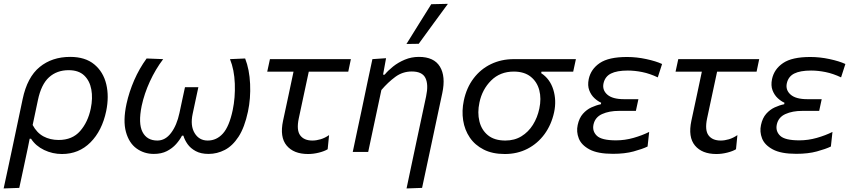

<svg xmlns="http://www.w3.org/2000/svg" viewBox="-36 -812 4550 1026"><path d="M-16.5 195Q-4.5 140 6.8 87.2Q18 34.5 31 -26.5L85 -282.5Q109.5 -399.5 175.8 -453.8Q242 -508 339 -508Q419.5 -508 467.8 -468Q516 -428 531.8 -362.2Q547.5 -296.5 531.5 -218.5Q509.5 -113.5 447.5 -51.2Q385.5 11 295.5 11Q244.5 11 199.8 -10.5Q155 -32 130 -70.5H122.5L113 -23Q100.5 35 89.8 86Q79 137 67 192ZM277.5 -64Q350.5 -64 392.2 -111.8Q434 -159.5 449 -232Q460.5 -287.5 452 -334Q443.5 -380.5 413.8 -408.8Q384 -437 331 -437Q268 -437 226 -399Q184 -361 166.5 -276.5L138.5 -144Q160.5 -102.5 196.2 -83.2Q232 -64 277.5 -64Z M786 10.5Q734 10.5 693.8 -18.5Q653.5 -47.5 637 -107Q620.5 -166.5 640 -257Q654 -321 681.2 -383.5Q708.5 -446 747.5 -499.5L836 -496Q795 -442 765 -376.8Q735 -311.5 721 -246Q702 -152.5 725.5 -106.8Q749 -61 805 -61Q847.5 -61 878.2 -101.8Q909 -142.5 923 -208.5Q931 -245.5 938.2 -279.8Q945.5 -314 952.5 -346H1024Q1017 -313 1009.2 -277.2Q1001.5 -241.5 993.5 -203.5Q980 -140.5 1004 -100.8Q1028 -61 1074 -61Q1121.5 -61 1155.2 -98.5Q1189 -136 1207.5 -223.5Q1221.5 -290 1218.8 -364.8Q1216 -439.5 1193 -496L1274 -499.5Q1297 -441 1300.5 -363.5Q1304 -286 1289 -215.5Q1271 -131 1238.8 -81.5Q1206.5 -32 1165.2 -10.8Q1124 10.5 1078.5 10.5Q1037.5 10.5 1009.8 -4.5Q982 -19.5 966.2 -42Q950.5 -64.5 944 -87H936.5Q925 -64.5 905 -42Q885 -19.5 855.8 -4.5Q826.5 10.5 786 10.5Z M1610 11Q1533.5 11 1495.8 -34.2Q1458 -79.5 1476.5 -166.5Q1492 -239.5 1506 -304Q1520 -368.5 1532.5 -429H1392L1406.5 -496H1839L1825 -429H1614Q1600.5 -366.5 1587.2 -304Q1574 -241.5 1560.5 -179Q1547.5 -117 1568 -89Q1588.5 -61 1633.5 -61Q1654.5 -61 1677.2 -67.8Q1700 -74.5 1722.5 -90L1715 -14.5Q1698 -4 1668.5 3.5Q1639 11 1610 11Z M2136.5 195Q2147 144 2160.5 81.2Q2174 18.5 2188.5 -51Q2201.5 -112 2214.8 -174.2Q2228 -236.5 2241 -297Q2254.5 -360 2237.5 -395Q2220.5 -430 2164.5 -430Q2115.5 -430 2076.5 -401.2Q2037.5 -372.5 2002 -331L1977.5 -216Q1965 -156.5 1954 -105.8Q1943 -55 1931.5 0H1849Q1860.5 -55.5 1871.5 -106.8Q1882.5 -158 1895.5 -219L1906 -269Q1916 -317 1928.2 -375.2Q1940.5 -433.5 1954 -496L2027 -501L2011 -413H2019.5Q2037 -434.5 2064.5 -456.5Q2092 -478.5 2127.2 -493.2Q2162.5 -508 2202.5 -508Q2283 -508 2314.8 -456Q2346.5 -404 2327.5 -314.5Q2316.5 -263 2307.2 -219.5Q2298 -176 2290.5 -141L2273 -58.5Q2259 6.5 2246 68Q2233 129.5 2219.5 192ZM2136 -577Q2169.5 -631 2202.5 -684Q2235.5 -737 2268.5 -789.5L2357.5 -791.5Q2317.5 -737.5 2278.8 -684.2Q2240 -631 2201.5 -578Z M2661.5 11Q2595.5 11 2548.8 -12.8Q2502 -36.5 2474.5 -77Q2447 -117.5 2439 -168.8Q2431 -220 2442.5 -274.5Q2457 -343.5 2494.8 -393.2Q2532.5 -443 2587.8 -469.5Q2643 -496 2709.5 -496H3041.5L3027 -429H2857.5L2856 -421Q2903 -390.5 2920.8 -332.8Q2938.5 -275 2925 -212Q2910.5 -145.5 2873.8 -95.2Q2837 -45 2782.8 -17Q2728.5 11 2661.5 11ZM2664.5 -61Q2713.5 -61 2750.5 -83.8Q2787.5 -106.5 2811.8 -145.2Q2836 -184 2846 -231.5Q2857.5 -285 2845.8 -330Q2834 -375 2799.8 -402.2Q2765.5 -429.5 2709.5 -429.5Q2636.5 -429.5 2588.5 -381.8Q2540.5 -334 2526 -264Q2514.5 -210 2525.8 -163.8Q2537 -117.5 2571.5 -89.2Q2606 -61 2664.5 -61Z M3239.5 10Q3158 10 3114.2 -13.5Q3070.5 -37 3056.8 -72.5Q3043 -108 3051 -144Q3059 -181.5 3079 -204Q3099 -226.5 3124.5 -238.2Q3150 -250 3175 -255L3176.5 -263Q3159 -270.5 3140.8 -287.2Q3122.5 -304 3112.8 -329.5Q3103 -355 3110 -389.5Q3121.5 -443 3169.2 -475.2Q3217 -507.5 3314.5 -507.5Q3366 -507.5 3418 -496.2Q3470 -485 3502 -470L3479 -398.5Q3437 -418.5 3396.5 -426.8Q3356 -435 3319 -435Q3260.5 -435 3228.8 -419Q3197 -403 3189 -366.5Q3181.5 -331 3209.2 -306.5Q3237 -282 3298.5 -282H3375.5L3362 -219.5H3272Q3219 -219.5 3181.5 -202.5Q3144 -185.5 3135.5 -146.5Q3128 -111 3153.5 -86.5Q3179 -62 3256 -62Q3303 -62 3349.5 -75.2Q3396 -88.5 3433 -107L3424.5 -29Q3396.5 -15.5 3349.8 -2.8Q3303 10 3239.5 10Z M3792 11Q3715.5 11 3677.8 -34.2Q3640 -79.5 3658.5 -166.5Q3674 -239.5 3688 -304Q3702 -368.5 3714.5 -429H3574L3588.5 -496H4021L4007 -429H3796Q3782.5 -366.5 3769.2 -304Q3756 -241.5 3742.5 -179Q3729.5 -117 3750 -89Q3770.5 -61 3815.5 -61Q3836.5 -61 3859.2 -67.8Q3882 -74.5 3904.5 -90L3897 -14.5Q3880 -4 3850.5 3.5Q3821 11 3792 11Z M4219 10Q4137.5 10 4093.8 -13.5Q4050 -37 4036.2 -72.5Q4022.5 -108 4030.5 -144Q4038.5 -181.5 4058.5 -204Q4078.5 -226.5 4104 -238.2Q4129.5 -250 4154.5 -255L4156 -263Q4138.5 -270.5 4120.2 -287.2Q4102 -304 4092.2 -329.5Q4082.5 -355 4089.5 -389.5Q4101 -443 4148.8 -475.2Q4196.5 -507.5 4294 -507.5Q4345.5 -507.5 4397.5 -496.2Q4449.5 -485 4481.5 -470L4458.5 -398.5Q4416.5 -418.5 4376 -426.8Q4335.5 -435 4298.5 -435Q4240 -435 4208.2 -419Q4176.5 -403 4168.5 -366.5Q4161 -331 4188.8 -306.5Q4216.5 -282 4278 -282H4355L4341.5 -219.5H4251.5Q4198.5 -219.5 4161 -202.5Q4123.5 -185.5 4115 -146.5Q4107.5 -111 4133 -86.5Q4158.5 -62 4235.5 -62Q4282.5 -62 4329 -75.2Q4375.5 -88.5 4412.5 -107L4404 -29Q4376 -15.5 4329.2 -2.8Q4282.5 10 4219 10Z"/></svg>

Font: Commissioner
Style: Italic
Weight: 400
Italic angle: -12°
Designer: Kostas Bartsokas
Foundry: Kostas Bartsokas
Version: Version 1.000; ttfautohint (v1.8.3)